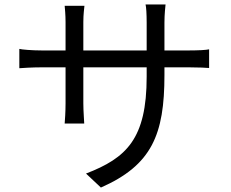

<svg xmlns="http://www.w3.org/2000/svg" viewBox="-20 -798 1040 864"><path d="M830 -571H720V-696C720 -735 724 -767 725 -778H635C638 -767 640 -735 640 -696V-571H355V-699C355 -734 359 -761 360 -772H271C272 -761 275 -731 275 -699V-571H168C125 -571 76 -575 67 -578V-491C79 -492 124 -495 168 -495H275V-333C275 -294 272 -253 271 -242H359C359 -253 355 -296 355 -333V-495H640V-453C640 -173 549 -87 367 -17L434 46C663 -55 720 -192 720 -460V-495H830C874 -495 910 -493 921 -492V-576C908 -573 874 -571 830 -571Z"/></svg>

Font: Spoqa Han Sans Neo
Style: Regular
Weight: 400
Designer: [Spoqa Han Sans Neo] Dong-huui Kim ___ Younghwa Kang ___ Yujin Lee ___ [Noto Sans] Ryoko NISHIZUKA ____ (kana & ideograp
Foundry: Spoqa (http://www.spoqa-han-sans.com)
Version: Version 1.100;hotconv 1.0.109;makeotfexe 2.5.65596